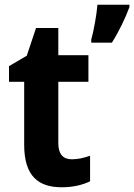

<svg xmlns="http://www.w3.org/2000/svg" viewBox="-20 -780 566 810"><path d="M526 -750V-760H391C388 -719 375 -648 365 -613V-600H452C483 -649 509 -704 526 -750ZM283 -108C246 -108 226 -130 226 -176V-435H353V-547H226V-662H132L93 -545L18 -501V-435H82V-169C82 -36 143 10 240 10C290 10 328 0 360 -15V-123C335 -114 309 -108 283 -108Z"/></svg>

Font: Noto Sans Khmer SemiCondensed
Style: Bold
Weight: 700
Width: 4
Designer: Danh Hong and the Monotype Design Team
Foundry: Monotype Imaging Inc.
Version: Version 2.004